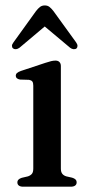

<svg xmlns="http://www.w3.org/2000/svg" viewBox="-20 -704 341 724"><path d="M209.5 -455V-68.5Q209.5 -55.5 214.8 -48.8Q220 -42 230 -39L252 -34Q260.5 -31.5 264.8 -27.2Q269 -23 269 -16Q269 -8.5 263.2 -4.2Q257.5 0 247 0H67Q57 0 51.2 -4.2Q45.5 -8.5 45.5 -16Q45.5 -22.5 49.8 -26.8Q54 -31 62 -33.5L85.5 -39Q95.5 -42.5 100.5 -48.8Q105.5 -55 105.5 -68.5V-381Q105.5 -392 101.8 -396.8Q98 -401.5 89.5 -403L55.5 -404Q47.5 -405.5 43.5 -409Q39.5 -412.5 39.5 -418Q39.5 -424.5 44.2 -428.8Q49 -433 59 -436.5L151 -467Q164.5 -471.5 173 -473.5Q181.5 -475.5 189.5 -475.5Q199 -475.5 204.2 -470Q209.5 -464.5 209.5 -455ZM166.9 -619.5H130.4L244.3 -524Q251 -519 257.5 -518.5Q264.1 -518 268.6 -521.5Q272.2 -525 272.2 -531Q272.2 -537 266.8 -544.5L181.7 -662Q173.6 -672.5 166.4 -678Q159.2 -683.5 148.9 -683.5Q138.5 -683.5 131.1 -678Q123.7 -672.5 115.6 -662L31 -544.5Q25.1 -537 25.1 -531Q25.1 -525 29.2 -521.5Q33.7 -518 40.2 -518.5Q46.7 -519 53.5 -524Z"/></svg>

Font: Fraunces
Style: Regular
Weight: 400
Version: Version 1.000;[b76b70a41]